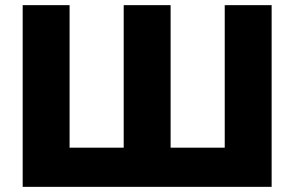

<svg xmlns="http://www.w3.org/2000/svg" viewBox="-20 -725 1142 745"><path d="M68 0V-705H250V-152H460V-705H642V-152H852V-705H1034V0Z"/></svg>

Font: Nunito Sans 11pt Black
Style: Regular
Weight: 900
Version: Version 3.101;gftools[0.9.27]